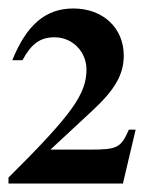

<svg xmlns="http://www.w3.org/2000/svg" viewBox="-20 -708 340 453"><path d="M300 -402H284C265 -359 257 -355 191 -355H99L198 -447C252 -497 272 -533 272 -577C272 -642 223 -688 153 -688C88 -688 43 -650 9 -566H33C54 -605 75 -620 109 -620C151 -620 184 -586 184 -544C184 -486 150 -438 0 -289V-275H270Z"/></svg>

Font: STIXGeneral
Style: Bold
Weight: 700
Designer: MicroPress Inc., with final additions and corrections provided by Coen Hoffman, Elsevier (retired)
Version: Version 1.1.0